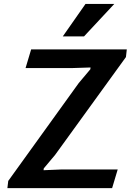

<svg xmlns="http://www.w3.org/2000/svg" viewBox="-20 -970 691 990"><path d="M445.8 -612.8 446.8 -622.1 354 -619.1H111.8L140.6 -715.3H633.8L629.4 -675.8L264.2 -171.4L205.6 -101.6L204.6 -92.3L296.4 -96.2H586.9L558.1 0H18.1L22.5 -37.1L386.2 -542ZM303.7 -782.2 420.9 -949.7H569.3L413.1 -782.2Z"/></svg>

Font: Proza Libre
Style: SemiBold Italic
Weight: 600
Designer: Jasper de Waard
Foundry: Jasper de Waard
Version: Version 1.000; ttfautohint (v1.4.1.8-43bc)